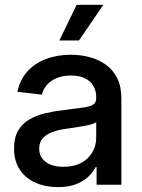

<svg xmlns="http://www.w3.org/2000/svg" viewBox="-20 -764 586 794"><path d="M219.7 9.8Q168 9.8 127 -8.3Q85.9 -26.4 62 -62.3Q38.1 -98.1 38.1 -150.4Q38.1 -195.8 55.4 -224.6Q72.8 -253.4 102.3 -270.5Q131.8 -287.6 168.9 -296.1Q206.1 -304.7 245.1 -309.1Q293.5 -315.4 322.5 -319.1Q351.6 -322.8 364.7 -331.1Q377.9 -339.4 377.9 -357.9V-361.8Q377.9 -389.2 365.7 -409.4Q353.5 -429.7 330.3 -440.7Q307.1 -451.7 273.4 -451.7Q239.3 -451.7 214.1 -440.9Q189 -430.2 173.6 -412.4Q158.2 -394.5 153.3 -372.6L52.2 -384.3Q62 -433.6 92.5 -467.8Q123 -502 169.7 -519.8Q216.3 -537.6 273.4 -537.6Q314.5 -537.6 352.1 -527.3Q389.6 -517.1 418.9 -495.6Q448.2 -474.1 465.1 -439.9Q481.9 -405.8 481.9 -357.4V0H379.4V-73.7H376Q365.2 -52.7 345.5 -33.7Q325.7 -14.6 294.9 -2.4Q264.2 9.8 219.7 9.8ZM241.7 -74.2Q286.6 -74.2 316.9 -91.1Q347.2 -107.9 362.5 -135.5Q377.9 -163.1 377.9 -194.8V-259.3Q372.6 -254.4 358.6 -250.2Q344.7 -246.1 325.9 -242.7Q307.1 -239.3 287.4 -236.3Q267.6 -233.4 250.5 -231Q221.7 -227.1 196.8 -218Q171.9 -209 157 -192.4Q142.1 -175.8 142.1 -148.9Q142.1 -125 154.8 -108.4Q167.5 -91.8 189.7 -83Q211.9 -74.2 241.7 -74.2ZM225.6 -596.7 296.9 -744.1H407.2L306.6 -596.7Z"/></svg>

Font: Inter 24pt Medium
Style: Regular
Weight: 500
Designer: Rasmus Andersson
Foundry: rsms
Version: Version 4.001;git-66647c0bb